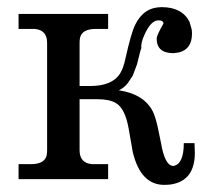

<svg xmlns="http://www.w3.org/2000/svg" viewBox="-20 -502 580 538"><path d="M526 -74Q526 5 458 15Q449 16 440 16Q374 16 352 -76Q350 -86 341 -139Q331 -198 305 -213Q287 -224 253 -224H203V-81Q203 -45 238 -42Q239 -42 273 -42H283V0H32V-42H66Q106 -42 111 -68Q112 -74 112 -81V-382Q112 -418 77 -421Q76 -421 42 -421H32V-463H283V-421H249Q209 -421 204 -395Q203 -389 203 -382V-261H233Q295 -261 317 -297Q326 -312 331 -336Q348 -412 359 -433Q383 -482 433 -482Q490 -482 511 -441L517 -420Q518 -414 518 -408Q518 -364 481 -355L466 -353Q419 -353 419 -394Q419 -403 438 -436Q438 -445 424 -445Q403 -445 385 -405Q374 -381 376 -367Q374 -364 364 -322L352 -290L338 -269Q328 -256 313 -249Q385 -238 409 -188Q417 -170 423 -141L431 -102Q442 -37 466 -37Q495 -42 495 -101H525L526 -75Z"/></svg>

Font: cwTeXKai
Style: Medium
Weight: 500
Version: Version 1.17